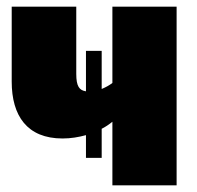

<svg xmlns="http://www.w3.org/2000/svg" viewBox="-20 -554 590 574"><path d="M316 -534V-306C307 -299 296 -293 284 -288V-402H237V-281C217 -284 208 -296 208 -333V-534H15V-310C15 -208 61 -140 167 -140C192 -140 215 -144 237 -150V-82H284V-169C296 -175 306 -182 316 -190V0H508V-534Z"/></svg>

Font: Fira Sans Heavy
Style: Regular
Weight: 900
Designer: bBox Type GmbH & Carrois Corporate GbR & Edenspiekermann AG
Foundry: bBox Type GmbH & Carrois Corporate GbR & Edenspiekermann AG
Version: Version 4.300;PS 004.300;hotconv 1.0.88;makeotf.lib2.5.64775